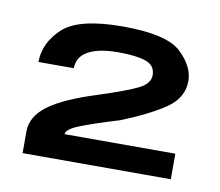

<svg xmlns="http://www.w3.org/2000/svg" viewBox="-47 -736 474 414"><g transform="rotate(10 190.0 -529.0)"><path d="M26 -375H350.5V-431H108Q108 -441.5 134.2 -452.2Q160.5 -463 221 -481.5Q281 -505.5 316 -529.2Q351 -553 351 -590Q351 -622 319.5 -651.8Q288 -681.5 191.5 -681.5Q95 -681.5 60.2 -648.8Q25.5 -616 25.5 -574.5H103Q103 -599.5 126 -612.2Q149 -625 192 -625Q231 -625 252 -617.8Q273 -610.5 273 -589Q273 -571 249.5 -559Q226 -547 162.5 -526.5Q92.5 -504.5 59.2 -480Q26 -455.5 26 -422.5Z"/></g></svg>

Font: Anybody UltraCondensed Thin
Style: Bold
Weight: 700
Version: Version 1.111